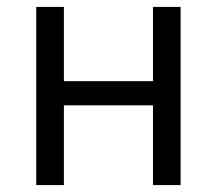

<svg xmlns="http://www.w3.org/2000/svg" viewBox="-20 -536 628 556"><path d="M85 -516V0H165V-231H423V0H503V-516H423V-301H165V-516Z"/></svg>

Font: Braiins Sans
Style: Regular
Weight: 400
Designer: Mike Abbink, Paul van der Laan, Pieter van Rosmalen, Jiri Chlebus, Lubos Buracinsky
Foundry: Bold Monday, Sudetype
Version: Version 1.000;hotconv 1.0.109;makeotfexe 2.5.65596